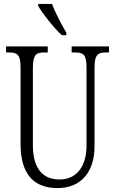

<svg xmlns="http://www.w3.org/2000/svg" viewBox="-20 -951 589 981"><path d="M296 -771H319V-784C296 -822 262 -886 246 -931H175V-921C194 -886 256 -807 296 -771ZM273 10C401 10 463 -80 463 -203V-604C463 -673 480 -683 524 -683H537V-714H346V-683H362C406 -683 422 -673 422 -606V-205C422 -116 382 -34 284 -34C203 -34 148 -84 148 -210V-603C148 -673 165 -683 208 -683H224V-714H11V-683H25C68 -683 85 -673 85 -607V-215C85 -54 160 10 273 10Z"/></svg>

Font: Noto Serif Lao ExtraCondensed Light
Style: Regular
Weight: 300
Width: 2
Designer: Monotype Design Team
Foundry: Monotype Imaging Inc.
Version: Version 2.003